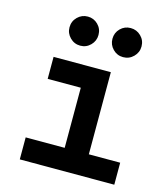

<svg xmlns="http://www.w3.org/2000/svg" viewBox="-111 -835 808 922"><g transform="rotate(15 293.0 -373.5)"><path d="M73.2 0V-109.4H267.1V-408.2H102.5V-517.6H387.2V-109.4H543V0ZM424.8 -602.5Q395 -602.5 374 -623.8Q353 -645 353 -674.8Q353 -705.1 374 -726.1Q395 -747.1 424.8 -747.1Q455.1 -747.1 476.3 -726.1Q497.6 -705.1 497.6 -674.8Q497.6 -645 476.3 -623.8Q455.1 -602.5 424.8 -602.5ZM211.9 -602.5Q182.1 -602.5 160.9 -623.8Q139.6 -645 139.6 -674.8Q139.6 -705.1 160.9 -726.1Q182.1 -747.1 211.9 -747.1Q241.7 -747.1 262.7 -726.1Q283.7 -705.1 283.7 -674.8Q283.7 -645 262.7 -623.8Q241.7 -602.5 211.9 -602.5Z"/></g></svg>

Font: Cascadia Mono PL SemiBold
Style: Regular
Weight: 600
Monospace: yes
Designer: Aaron Bell
Foundry: Saja Typeworks
Version: Version 2404.023; ttfautohint (v1.8.4)